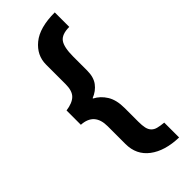

<svg xmlns="http://www.w3.org/2000/svg" viewBox="-229 -609 749 749"><g transform="rotate(-45 145.5 -235.0)"><path d="M262 -499Q221 -499 206 -478.5Q191 -458 191 -406V-329Q191 -293 174.5 -271Q158 -249 130 -238V-236Q157 -222 174 -194.5Q191 -167 191 -123V-47Q191 -26 194 -12.5Q197 1 205 9.5Q213 18 226 21.5Q239 25 260 27V109Q184 107 139 73Q94 39 94 -21V-119Q94 -193 24 -197V-276Q60 -281 77 -297.5Q94 -314 94 -351V-459Q94 -510 136 -544.5Q178 -579 262 -579Z"/></g></svg>

Font: Mukta Malar
Style: Bold
Weight: 700
Designer: Aadarsh Rajan, Girish Dalvi, Yashodeep Gholap
Foundry: Ek Type
Version: Version 2.538;PS 1.000;hotconv 16.6.51;makeotf.lib2.5.65220;